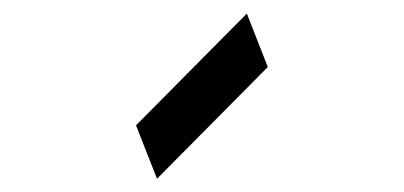

<svg xmlns="http://www.w3.org/2000/svg" viewBox="-20 -758 602 286"><path d="M182.6 -571.3 347.7 -737.8 378.9 -658.2 213.9 -491.7Z"/></svg>

Font: NovaMono
Style: Regular
Weight: 400
Monospace: yes
Version: Version 1.2